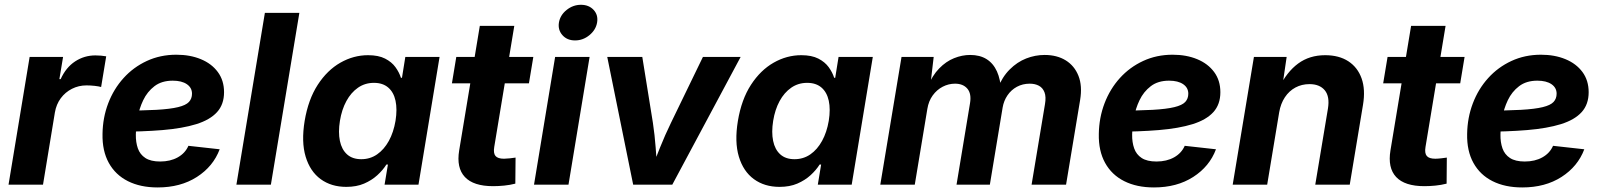

<svg xmlns="http://www.w3.org/2000/svg" viewBox="-20 -782 6784 813"><path d="M16.1 0 105.5 -541H247.1L231.4 -446.8H236.8Q259.3 -496.6 298.1 -522Q336.9 -547.4 383.8 -547.4Q395 -547.4 407.5 -546.4Q419.9 -545.4 429.7 -543.5L408.2 -413.6Q398.4 -416.5 380.4 -418.5Q362.3 -420.4 346.2 -420.4Q313 -420.4 284.7 -406Q256.3 -391.6 237.3 -366Q218.3 -340.3 212.4 -305.7L162.1 0Z M647.5 11.7Q574.7 11.7 521.7 -14.9Q468.8 -41.5 440.7 -92.3Q412.6 -143.1 414.1 -214.8Q415 -283.7 438.2 -344.5Q461.4 -405.3 503.2 -451.4Q544.9 -497.6 601.8 -523.9Q658.7 -550.3 726.6 -550.3Q784.7 -550.3 830.3 -531.5Q876 -512.7 902.3 -477.1Q928.7 -441.4 928.7 -391.6Q928.7 -339.8 898.9 -307.1Q869.1 -274.4 811 -256.3Q752.9 -238.3 668 -231.2Q583 -224.1 473.1 -224.1L488.3 -313.5Q582 -313.5 641.6 -316.9Q701.2 -320.3 734.1 -328.4Q767.1 -336.4 780 -350.3Q793 -364.3 793 -385.3Q793 -410.6 771.2 -425.5Q749.5 -440.4 711.4 -440.4Q664.6 -440.4 634 -417Q603.5 -393.6 586.4 -357.7Q569.3 -321.8 562.5 -282.7Q555.7 -243.7 555.2 -211.9Q554.7 -179.7 563.7 -153.8Q572.8 -127.9 595.5 -113Q618.2 -98.1 658.2 -98.1Q701.2 -98.1 732.7 -115.7Q764.2 -133.3 777.8 -164.6L910.2 -149.9Q882.8 -77.1 813.7 -32.7Q744.6 11.7 647.5 11.7Z M1247.6 -727.5 1127 0H981L1101.6 -727.5Z M1446.3 9.3Q1382.8 9.3 1337.9 -23.4Q1293 -56.2 1274.2 -118.7Q1255.4 -181.2 1270 -270Q1285.2 -360.8 1325.4 -422.9Q1365.7 -484.9 1421.4 -516.6Q1477.1 -548.3 1538.6 -548.3Q1582.5 -548.3 1610.6 -533.9Q1638.7 -519.5 1654.5 -497.6Q1670.4 -475.6 1677.7 -452.6H1682.1L1696.3 -541H1841.3L1752 0H1608.4L1622.6 -85.4H1616.2Q1601.6 -62 1577.9 -40.3Q1554.2 -18.6 1521.7 -4.6Q1489.3 9.3 1446.3 9.3ZM1509.8 -107.9Q1547.4 -107.9 1576.9 -128.4Q1606.4 -148.9 1626.5 -185.3Q1646.5 -221.7 1654.8 -270.5Q1662.6 -319.3 1654.8 -355.5Q1647 -391.6 1623.8 -411.4Q1600.6 -431.2 1563.5 -431.2Q1525.4 -431.2 1495.8 -410.6Q1466.3 -390.1 1446.8 -354.2Q1427.2 -318.4 1419.4 -270.5Q1411.6 -222.2 1419.2 -185.5Q1426.8 -148.9 1449.5 -128.4Q1472.2 -107.9 1509.8 -107.9Z M2238.3 -541 2219.7 -429.2H1893.6L1912.1 -541ZM2011.7 -672.4H2157.7L2072.8 -159.7Q2068.4 -133.3 2078.1 -121.6Q2087.9 -109.9 2114.3 -109.9Q2123.5 -109.9 2139.2 -111.6Q2154.8 -113.3 2163.1 -114.7L2162.1 -4.4Q2139.2 1.5 2114.7 3.9Q2090.3 6.3 2067.9 6.3Q1984.9 6.3 1948.5 -32.5Q1912.1 -71.3 1924.3 -145Z M2241.2 0 2330.6 -541H2476.6L2387.2 0ZM2415 -610.8Q2381.3 -610.8 2361.6 -633.1Q2341.8 -655.3 2346.7 -686.5Q2352.1 -718.3 2379.4 -740Q2406.7 -761.7 2439.9 -761.7Q2473.6 -761.7 2493.7 -740Q2513.7 -718.3 2508.3 -686.5Q2502.9 -655.3 2475.8 -633.1Q2448.7 -610.8 2415 -610.8Z M2661.1 0 2551.3 -541H2699.7L2744.6 -262.2Q2752.4 -210.4 2756.3 -157.7Q2760.3 -105 2764.2 -48.8H2731.9Q2753.9 -105 2774.9 -157.5Q2795.9 -210 2821.3 -262.2L2956.5 -541H3116.2L2826.7 0Z M3280.8 9.3Q3217.3 9.3 3172.4 -23.4Q3127.4 -56.2 3108.6 -118.7Q3089.8 -181.2 3104.5 -270Q3119.6 -360.8 3159.9 -422.9Q3200.2 -484.9 3255.9 -516.6Q3311.5 -548.3 3373 -548.3Q3417 -548.3 3445.1 -533.9Q3473.1 -519.5 3489 -497.6Q3504.9 -475.6 3512.2 -452.6H3516.6L3530.8 -541H3675.8L3586.4 0H3442.9L3457 -85.4H3450.7Q3436 -62 3412.4 -40.3Q3388.7 -18.6 3356.2 -4.6Q3323.7 9.3 3280.8 9.3ZM3344.2 -107.9Q3381.8 -107.9 3411.4 -128.4Q3440.9 -148.9 3460.9 -185.3Q3481 -221.7 3489.3 -270.5Q3497.1 -319.3 3489.3 -355.5Q3481.4 -391.6 3458.3 -411.4Q3435.1 -431.2 3397.9 -431.2Q3359.9 -431.2 3330.3 -410.6Q3300.8 -390.1 3281.2 -354.2Q3261.7 -318.4 3253.9 -270.5Q3246.1 -222.2 3253.7 -185.5Q3261.2 -148.9 3283.9 -128.4Q3306.6 -107.9 3344.2 -107.9Z M3707.5 0 3797.4 -541H3933.6L3918 -408.2L3907.2 -413.1Q3927.7 -462.4 3956.8 -492.2Q3985.8 -522 4019.8 -535.6Q4053.7 -549.3 4087.9 -549.3Q4129.4 -549.3 4157.7 -531.5Q4186 -513.7 4201.4 -479.7Q4216.8 -445.8 4219.2 -396L4203.6 -405.8Q4223.6 -456.1 4255.4 -487.8Q4287.1 -519.5 4325.2 -534.4Q4363.3 -549.3 4403.3 -549.3Q4455.6 -549.3 4492.7 -526.4Q4529.8 -503.4 4546.6 -460.9Q4563.5 -418.5 4553.7 -358.9L4494.1 0H4348.1L4404.8 -340.8Q4410.2 -372.1 4402.8 -391.1Q4395.5 -410.2 4379.2 -418.9Q4362.8 -427.7 4340.3 -427.7Q4310.5 -427.7 4286.1 -414.6Q4261.7 -401.4 4246.1 -378.4Q4230.5 -355.5 4225.6 -327.1L4171.4 0H4030.3L4087.4 -344.7Q4094.2 -385.3 4076.2 -406.5Q4058.1 -427.7 4023.9 -427.7Q3996.6 -427.7 3971.7 -414.8Q3946.8 -401.9 3929.4 -377.9Q3912.1 -354 3906.7 -320.8L3853.5 0Z M4866.2 11.7Q4793.5 11.7 4740.5 -14.9Q4687.5 -41.5 4659.4 -92.3Q4631.3 -143.1 4632.8 -214.8Q4633.8 -283.7 4657 -344.5Q4680.2 -405.3 4721.9 -451.4Q4763.7 -497.6 4820.6 -523.9Q4877.4 -550.3 4945.3 -550.3Q5003.4 -550.3 5049.1 -531.5Q5094.7 -512.7 5121.1 -477.1Q5147.5 -441.4 5147.5 -391.6Q5147.5 -339.8 5117.7 -307.1Q5087.9 -274.4 5029.8 -256.3Q4971.7 -238.3 4886.7 -231.2Q4801.8 -224.1 4691.9 -224.1L4707 -313.5Q4800.8 -313.5 4860.4 -316.9Q4919.9 -320.3 4952.9 -328.4Q4985.8 -336.4 4998.8 -350.3Q5011.7 -364.3 5011.7 -385.3Q5011.7 -410.6 4990 -425.5Q4968.3 -440.4 4930.2 -440.4Q4883.3 -440.4 4852.8 -417Q4822.3 -393.6 4805.2 -357.7Q4788.1 -321.8 4781.2 -282.7Q4774.4 -243.7 4773.9 -211.9Q4773.4 -179.7 4782.5 -153.8Q4791.5 -127.9 4814.2 -113Q4836.9 -98.1 4877 -98.1Q4919.9 -98.1 4951.4 -115.7Q4982.9 -133.3 4996.6 -164.6L5128.9 -149.9Q5101.6 -77.1 5032.5 -32.7Q4963.4 11.7 4866.2 11.7Z M5396.5 -306.2 5345.7 0H5199.7L5289.6 -541H5428.2L5408.2 -404.8L5395.5 -409.7Q5428.7 -477.5 5476.8 -512.9Q5524.9 -548.3 5591.3 -548.3Q5649.9 -548.3 5689.5 -522.5Q5729 -496.6 5745.6 -449.7Q5762.2 -402.8 5751.5 -338.4L5695.3 0H5549.3L5603 -322.3Q5611.3 -373.5 5589.6 -399.7Q5567.9 -425.8 5524.9 -425.8Q5492.2 -425.8 5465.3 -411.4Q5438.5 -397 5420.7 -370.1Q5402.8 -343.3 5396.5 -306.2Z M6181.6 -541 6163.1 -429.2H5836.9L5855.5 -541ZM5955.1 -672.4H6101.1L6016.1 -159.7Q6011.7 -133.3 6021.5 -121.6Q6031.2 -109.9 6057.6 -109.9Q6066.9 -109.9 6082.5 -111.6Q6098.1 -113.3 6106.4 -114.7L6105.5 -4.4Q6082.5 1.5 6058.1 3.9Q6033.7 6.3 6011.2 6.3Q5928.2 6.3 5891.8 -32.5Q5855.5 -71.3 5867.7 -145Z M6425.8 11.7Q6353 11.7 6300 -14.9Q6247.1 -41.5 6219 -92.3Q6190.9 -143.1 6192.4 -214.8Q6193.4 -283.7 6216.6 -344.5Q6239.7 -405.3 6281.5 -451.4Q6323.2 -497.6 6380.1 -523.9Q6437 -550.3 6504.9 -550.3Q6563 -550.3 6608.6 -531.5Q6654.3 -512.7 6680.7 -477.1Q6707 -441.4 6707 -391.6Q6707 -339.8 6677.2 -307.1Q6647.5 -274.4 6589.4 -256.3Q6531.2 -238.3 6446.3 -231.2Q6361.3 -224.1 6251.5 -224.1L6266.6 -313.5Q6360.4 -313.5 6419.9 -316.9Q6479.5 -320.3 6512.5 -328.4Q6545.4 -336.4 6558.3 -350.3Q6571.3 -364.3 6571.3 -385.3Q6571.3 -410.6 6549.6 -425.5Q6527.8 -440.4 6489.7 -440.4Q6442.9 -440.4 6412.4 -417Q6381.8 -393.6 6364.7 -357.7Q6347.7 -321.8 6340.8 -282.7Q6334 -243.7 6333.5 -211.9Q6333 -179.7 6342 -153.8Q6351.1 -127.9 6373.8 -113Q6396.5 -98.1 6436.5 -98.1Q6479.5 -98.1 6511 -115.7Q6542.5 -133.3 6556.2 -164.6L6688.5 -149.9Q6661.1 -77.1 6592 -32.7Q6522.9 11.7 6425.8 11.7Z"/></svg>

Font: Inter 17pt
Style: Bold Italic
Weight: 700
Italic angle: -9.3988°
Version: Version 4.001;git-66647c0bb